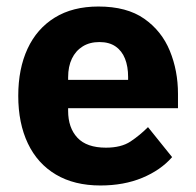

<svg xmlns="http://www.w3.org/2000/svg" viewBox="-20 -557 602 589"><path d="M288 12Q208 12 151.5 -21.5Q95 -55 65.5 -117Q36 -179 36 -263Q36 -346 64.5 -407.5Q93 -469 148 -503Q203 -537 282 -537Q369 -537 422.5 -499.5Q476 -462 501 -401Q526 -340 526 -269V-225H189V-217Q189 -165 217.5 -134.5Q246 -104 305 -104Q352 -104 380.5 -123Q409 -142 434 -167L508 -75Q473 -35 416.5 -11.5Q360 12 288 12ZM285 -428Q255 -428 233.5 -414.5Q212 -401 200.5 -377Q189 -353 189 -320V-312H373V-321Q373 -353 363.5 -377Q354 -401 334.5 -414.5Q315 -428 285 -428Z"/></svg>

Font: IBM Plex Sans Var
Style: Regular
Weight: 400
Designer: Mike Abbink, Paul van der Laan, Pieter van Rosmalen
Foundry: Bold Monday
Version: Version 3.000